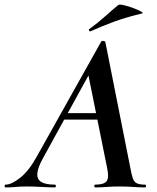

<svg xmlns="http://www.w3.org/2000/svg" viewBox="-58 -815 683 835"><path d="M-34 0Q-38 0 -38 -6Q-38 -12 -34 -12Q-8 -12 30 -42Q68 -72 103 -136L382 -634Q384 -638 391.5 -637Q399 -636 400 -633L509 -84Q514 -57 519 -41Q524 -25 536 -18.5Q548 -12 573 -12Q577 -12 577 -6Q577 0 573 0Q547 0 520.5 -2Q494 -4 462 -4Q431 -4 406.5 -2Q382 0 356 0Q352 0 352 -6Q352 -12 356 -12Q394 -12 405.5 -27Q417 -42 408 -84L323 -505L379 -582L130 -129Q107 -88 104.5 -62Q102 -36 121 -24Q140 -12 181 -12Q185 -12 185 -6Q185 0 180 0Q157 0 123.5 -2Q90 -4 58 -4Q29 -4 10.5 -2Q-8 0 -34 0ZM202 -295 218 -323H405L407 -295ZM336 -679Q332 -677 329.5 -682.5Q327 -688 331 -689Q367 -715 397 -742Q427 -769 456 -793Q461 -797 480.5 -792.5Q500 -788 521.5 -780Q543 -772 555.5 -765Q568 -758 558 -756Q491 -740 439 -721Q387 -702 336 -679Z"/></svg>

Font: Cormorant
Style: Bold Italic
Weight: 700
Italic angle: -10°
Designer: Christian Thalmann (Catharsis Fonts)
Foundry: Catharsis Fonts
Version: Version 4.000